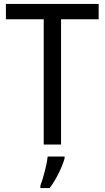

<svg xmlns="http://www.w3.org/2000/svg" viewBox="-20 -734 532 975"><path d="M290 0V-636H481V-714H10V-636H202V0ZM308 70V61H222C218 103 198 175 185 209V221H232C265 179 297 111 308 70Z"/></svg>

Font: Noto Sans Arabic SemCond
Style: Regular
Weight: 400
Width: 4
Designer: Monotype Design Team, Nadine Chahine, Nizar Qandah and Khaled Hosny
Foundry: Monotype Imaging Inc.
Version: Version 2.012